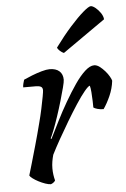

<svg xmlns="http://www.w3.org/2000/svg" viewBox="-54 -797 548 837"><g transform="rotate(-5 220.0 -379.0)"><path d="M135 0Q125 0 110.5 -5Q96 -10 81.5 -17.5Q67 -25 56.5 -33Q46 -41 44 -46Q49 -62 58.5 -95Q68 -128 81 -173.5Q94 -219 107 -270Q115 -300 121.5 -330.5Q128 -361 132 -383Q136 -405 136 -411Q136 -423 128 -427Q120 -431 106 -431H51Q51 -439 53.5 -448.5Q56 -458 58 -464Q73 -471 94.5 -479.5Q116 -488 137.5 -494Q159 -500 172 -500Q200 -500 215 -486.5Q230 -473 230 -449Q230 -440 223.5 -415Q217 -390 207.5 -357.5Q198 -325 187 -292Q176 -259 166 -233.5Q156 -208 151 -199L154 -196Q171 -230 191.5 -271Q212 -312 235.5 -352.5Q259 -393 282 -426.5Q305 -460 327 -480Q349 -500 367 -500Q379 -500 391 -491Q403 -482 414 -469.5Q425 -457 432 -444.5Q439 -432 440 -426Q436 -392 422 -360.5Q408 -329 392 -306Q377 -306 365 -309.5Q353 -313 348 -317Q348 -327 347.5 -345.5Q347 -364 345.5 -383.5Q344 -403 341 -413Q334 -412 317 -391.5Q300 -371 278.5 -338Q257 -305 234 -266.5Q211 -228 190.5 -191.5Q170 -155 156 -127Q152 -113 149.5 -98Q147 -83 147 -68Q147 -53 149 -39.5Q151 -26 154 -15Q153 -12 148 -7.5Q143 -3 135 0ZM241 -565Q233 -568 224 -576Q215 -584 213 -591Q249 -640 282.5 -677.5Q316 -715 341 -736.5Q366 -758 375 -758Q383 -758 395 -748.5Q407 -739 417 -724.5Q427 -710 428 -696Z"/></g></svg>

Font: Texturina Medium
Style: Italic
Weight: 500
Italic angle: -11°
Designer: Guillermo Torres Carreño
Foundry: Omnibus-Type
Version: Version 1.002